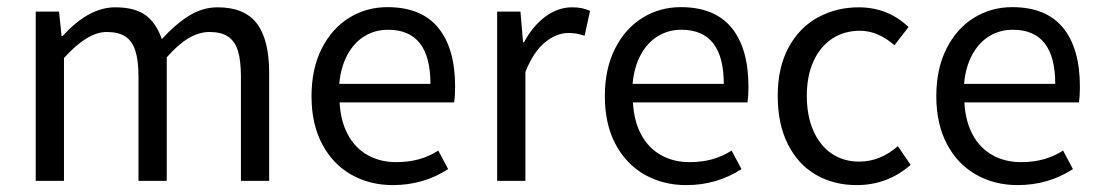

<svg xmlns="http://www.w3.org/2000/svg" viewBox="-20 -519 3157 551"><path d="M149.4 -485.8 156.7 -415.5H159.7Q234.4 -498 310.5 -498Q367.2 -498 397.9 -475.3Q428.7 -452.6 444.3 -406.7Q485.8 -451.7 524.2 -474.9Q562.5 -498 604.5 -498Q681.6 -498 717 -451.7Q752.4 -405.3 752.4 -310.5V0H671.4V-299.3Q671.4 -345.7 662.6 -373.5Q653.8 -401.4 634 -414.3Q614.3 -427.2 581.1 -427.2Q551.8 -427.2 521.7 -409.7Q491.7 -392.1 458.5 -354.5V0H377.4V-299.3Q377.4 -345.7 368.4 -373.5Q359.4 -401.4 339.6 -414.3Q319.8 -427.2 286.1 -427.2Q231 -427.2 163.6 -352.5V0H82.5V-485.8Z M1286.1 -270Q1286.1 -242.7 1283.2 -225.1H954.6Q957.5 -171.4 978.3 -132.8Q999 -94.2 1034.9 -74Q1070.8 -53.7 1117.2 -53.7Q1152.3 -53.7 1181.6 -61.8Q1210.9 -69.8 1237.8 -86.9L1266.1 -33.7Q1195.3 12.2 1107.4 12.2Q1041.5 12.2 988.5 -17.6Q935.5 -47.4 904.8 -105Q874 -162.6 874 -242.7Q874 -321.8 903.3 -379.6Q932.6 -437.5 982.2 -468Q1031.7 -498.5 1091.8 -498.5Q1189 -498.5 1237.5 -439.5Q1286.1 -380.4 1286.1 -270ZM1093.8 -433.6Q1056.6 -433.6 1026.6 -415.5Q996.6 -397.5 977.3 -362.3Q958 -327.1 953.6 -278.3H1215.3Q1215.3 -433.6 1093.8 -433.6Z M1473.6 -485.8 1481 -397.9H1483.9Q1508.8 -444.3 1544.9 -471.2Q1581.1 -498 1621.6 -498Q1637.2 -498 1649.2 -495.6Q1661.1 -493.2 1673.3 -487.8L1657.7 -416.5Q1643.6 -420.9 1634 -422.6Q1624.5 -424.3 1610.8 -424.3Q1576.7 -424.3 1543.7 -397.2Q1510.7 -370.1 1487.8 -312.5V0H1406.7V-485.8Z M2127.9 -270Q2127.9 -242.7 2125 -225.1H1796.4Q1799.3 -171.4 1820.1 -132.8Q1840.8 -94.2 1876.7 -74Q1912.6 -53.7 1959 -53.7Q1994.1 -53.7 2023.4 -61.8Q2052.7 -69.8 2079.6 -86.9L2107.9 -33.7Q2037.1 12.2 1949.2 12.2Q1883.3 12.2 1830.3 -17.6Q1777.3 -47.4 1746.6 -105Q1715.8 -162.6 1715.8 -242.7Q1715.8 -321.8 1745.1 -379.6Q1774.4 -437.5 1824 -468Q1873.5 -498.5 1933.6 -498.5Q2030.8 -498.5 2079.3 -439.5Q2127.9 -380.4 2127.9 -270ZM1935.5 -433.6Q1898.4 -433.6 1868.4 -415.5Q1838.4 -397.5 1819.1 -362.3Q1799.8 -327.1 1795.4 -278.3H2057.1Q2057.1 -433.6 1935.5 -433.6Z M2587.4 -441.4 2546.9 -389.2Q2523.9 -409.2 2499.5 -419.9Q2475.1 -430.7 2447.3 -430.7Q2402.8 -430.7 2368.4 -408.2Q2334 -385.7 2314.7 -343.5Q2295.4 -301.3 2295.4 -244.1Q2295.4 -186.5 2314.2 -143.8Q2333 -101.1 2366.9 -78.1Q2400.9 -55.2 2445.3 -55.2Q2506.3 -55.2 2556.6 -99.6L2593.3 -45.9Q2526.9 12.2 2438.5 12.2Q2373 12.2 2321.8 -17.3Q2270.5 -46.9 2241.2 -104.7Q2211.9 -162.6 2211.9 -244.1Q2211.9 -325.7 2243.2 -383.1Q2274.4 -440.4 2327.4 -469.2Q2380.4 -498 2444.3 -498Q2527.8 -498 2587.4 -441.4Z M3079.1 -270Q3079.1 -242.7 3076.2 -225.1H2747.6Q2750.5 -171.4 2771.2 -132.8Q2792 -94.2 2827.9 -74Q2863.8 -53.7 2910.2 -53.7Q2945.3 -53.7 2974.6 -61.8Q3003.9 -69.8 3030.8 -86.9L3059.1 -33.7Q2988.3 12.2 2900.4 12.2Q2834.5 12.2 2781.5 -17.6Q2728.5 -47.4 2697.8 -105Q2667 -162.6 2667 -242.7Q2667 -321.8 2696.3 -379.6Q2725.6 -437.5 2775.1 -468Q2824.7 -498.5 2884.8 -498.5Q2981.9 -498.5 3030.5 -439.5Q3079.1 -380.4 3079.1 -270ZM2886.7 -433.6Q2849.6 -433.6 2819.6 -415.5Q2789.6 -397.5 2770.3 -362.3Q2751 -327.1 2746.6 -278.3H3008.3Q3008.3 -433.6 2886.7 -433.6Z"/></svg>

Font: Varta
Style: Regular
Weight: 400
Designer: Joana Correia, Viktoriya Grabowska, Eben Sorkin
Foundry: Sorkin Type
Version: Version 1.002; ttfautohint (v1.3) -l 8 -r 24 -G 200 -x 12 -H